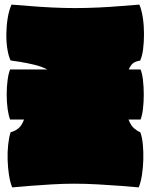

<svg xmlns="http://www.w3.org/2000/svg" viewBox="-20 -795 652 832"><path d="M33 17Q24 -4 19 -36Q14 -68 13 -102.5Q12 -137 15.5 -169Q19 -201 26 -222Q46 -227 60.5 -239.5Q75 -252 84 -277H24Q17 -294 13 -323Q9 -352 9 -385.5Q9 -419 13 -448.5Q17 -478 24 -494H185Q160 -507 128.5 -514.5Q97 -522 69.5 -526.5Q42 -531 26 -533Q17 -551 12 -582Q7 -613 7.5 -648.5Q8 -684 13.5 -717.5Q19 -751 30 -775Q60 -773 107 -769Q154 -765 206.5 -762.5Q259 -760 304 -760Q354 -760 407 -762.5Q460 -765 507 -769Q554 -773 584 -775Q594 -751 599 -717.5Q604 -684 604 -648Q604 -612 600 -581Q596 -550 587 -532Q574 -531 561 -524Q548 -517 538 -494H589Q596 -478 599.5 -448.5Q603 -419 603 -385.5Q603 -352 599.5 -323Q596 -294 589 -277H537Q547 -251 561 -239Q575 -227 588 -222Q596 -201 599 -169Q602 -137 601 -102.5Q600 -68 595 -36Q590 -4 581 17Q551 14 504 10.5Q457 7 404 4Q351 1 301 1Q255 1 204.5 4Q154 7 108.5 10.5Q63 14 33 17Z"/></svg>

Font: Oi
Style: Regular
Weight: 400
Designer: Kostas Bartsokas, Mohamad Dakak
Foundry: Foundry5
Version: Version 4.000